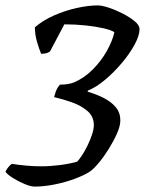

<svg xmlns="http://www.w3.org/2000/svg" viewBox="-59 -585 550 710"><path d="M69 105Q55 105 32 95.5Q9 86 -11.5 73Q-32 60 -39 50Q-33 38 -26 30.5Q-19 23 -15 21Q11 25 38.5 27.5Q66 30 92 30Q127 30 162 25.5Q197 21 226 13Q234 5 244.5 -11Q255 -27 265 -47.5Q275 -68 281.5 -88Q288 -108 288 -122Q288 -154 265 -174Q242 -194 208.5 -206Q175 -218 141 -226Q143 -231 145 -239Q147 -247 151.5 -256Q156 -265 163 -272Q169 -272 177.5 -272.5Q186 -273 196 -275Q206 -277 214 -280Q252 -296 283.5 -327.5Q315 -359 336 -396.5Q357 -434 364 -466Q352 -474 323.5 -480.5Q295 -487 257.5 -491Q220 -495 179 -495L126 -395Q123 -392 114.5 -389Q106 -386 93 -386Q86 -403 78 -430Q70 -457 70 -484Q100 -510 141 -528Q182 -546 225 -555.5Q268 -565 303 -565Q317 -565 342 -557Q367 -549 393.5 -535.5Q420 -522 438.5 -507Q457 -492 457 -477Q457 -454 439 -420.5Q421 -387 391.5 -352Q362 -317 329 -289.5Q296 -262 266 -250L265 -246Q299 -236 326 -222Q353 -208 369.5 -188Q386 -168 386 -140Q386 -119 373.5 -91Q361 -63 343 -34Q325 -5 306 17.5Q287 40 274 49Q253 63 218 76Q183 89 143.5 97Q104 105 69 105Z"/></svg>

Font: Texturina Medium 12pt Medium
Style: Italic
Weight: 500
Italic angle: -11°
Version: Version 1.002